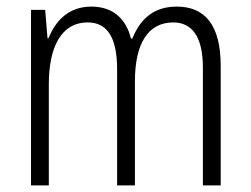

<svg xmlns="http://www.w3.org/2000/svg" viewBox="-20 -655 760 582"><path d="M516 -635C447 -635 406 -599 381 -538H377C363 -595 325 -635 257 -635C187 -635 148 -591 127 -539H124L117 -625H74V-93H128V-400C128 -508 163 -587 246 -587C300 -587 335 -549 335 -445V-93H389V-409C389 -523 429 -587 505 -587C560 -587 595 -547 595 -450V-93H649V-456C649 -579 601 -635 516 -635Z"/></svg>

Font: Noto Sans Kannada UI Condensed Light
Style: Regular
Weight: 300
Width: 3
Designer: Jelle Bosma - Monotype Design Team
Foundry: Monotype Imaging Inc.
Version: Version 2.005